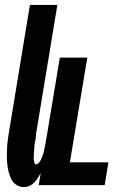

<svg xmlns="http://www.w3.org/2000/svg" viewBox="-20 -755 540 783"><path d="M78 8Q61 8 47 -1Q33 -10 26 -24.5Q19 -39 15 -55Q11 -71 9.5 -87.5Q8 -104 8 -121Q8 -138 9 -155.5Q10 -173 12.5 -190Q15 -207 18 -225L102 -735H214L127 -209Q126 -204 126 -198.5Q126 -193 125 -187.5Q124 -182 123 -177Q122 -172 121 -166.5Q120 -161 120 -155.5Q120 -150 119.5 -144.5Q119 -139 118.5 -133.5Q118 -128 118 -123Q118 -118 117.5 -112.5Q117 -107 118 -102Q119 -97 120.5 -91Q122 -85 127 -85Q133 -85 138 -90.5Q143 -96 146 -102Q149 -108 151.5 -114.5Q154 -121 156 -127Q158 -133 159.5 -139.5Q161 -146 162 -152.5Q163 -159 164.5 -165Q166 -171 167 -178L224 -520H336L265 -93H422L407 0H138L146 -49Q140 -39 134 -29Q128 -19 119.5 -10.5Q111 -2 100 3Q89 8 78 8Z"/></svg>

Font: Iosevka Heavy Oblique
Style: Regular
Weight: 900
Italic angle: -9°
Monospace: yes
Designer: Belleve Invis
Foundry: Belleve Invis
Version: Version 32.5.0; ttfautohint (v1.8.4)